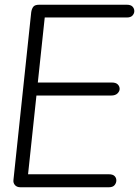

<svg xmlns="http://www.w3.org/2000/svg" viewBox="-20 -792 588 812"><path d="M37 -32 112 -740Q114 -754 120.5 -763Q127 -772 146 -772L171 -735L96 -30L67 0Q51 0 43 -9.5Q35 -19 37 -32ZM472 -29Q472 -18 464.5 -9Q457 0 440 0H67L72 -55H440Q457 -55 464.5 -47.5Q472 -40 472 -29ZM486 -416Q486 -406 477 -397Q468 -388 450 -388H106L112 -443H453Q470 -443 478 -435Q486 -427 486 -416ZM548 -745Q548 -735 540.5 -726.5Q533 -718 516 -718H139L146 -772H516Q533 -772 540.5 -764Q548 -756 548 -745Z"/></svg>

Font: Edu NSW ACT Foundation
Style: Regular
Weight: 400
Designer: Tina and Corey Anderson
Foundry: Google for Education
Version: Version 1.003